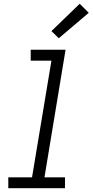

<svg xmlns="http://www.w3.org/2000/svg" viewBox="-20 -999 491 1019"><path d="M24 0V-58H150L253 -677H143V-735H328L216 -58H325V0ZM292 -796 253 -834 403 -979 451 -931Z"/></svg>

Font: Iosevka Etoile Light Oblique
Style: Regular
Weight: 300
Italic angle: -9°
Designer: Belleve Invis
Foundry: Belleve Invis
Version: Version 15.5.2; ttfautohint (v1.8.4)